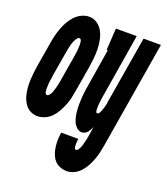

<svg xmlns="http://www.w3.org/2000/svg" viewBox="-162 -636 822 946"><g transform="rotate(20 249.0 -163.5)"><path d="M70 8Q52 8 36 1Q20 -6 9 -19Q-2 -32 -8.5 -47.5Q-15 -63 -18.5 -80.5Q-22 -98 -23 -116Q-24 -134 -23 -152Q-22 -170 -20 -188Q-18 -206 -15 -225L7 -355Q10 -374 15 -394Q20 -414 27 -433Q34 -452 44.5 -471Q55 -490 69.5 -505.5Q84 -521 103.5 -530.5Q123 -540 143 -540Q167 -540 186 -526.5Q205 -513 215.5 -493Q226 -473 230.5 -449.5Q235 -426 235.5 -402Q236 -378 233.5 -354Q231 -330 227 -305L205 -175Q202 -156 197.5 -136Q193 -116 185.5 -97Q178 -78 167.5 -59Q157 -40 143 -25Q129 -10 109 -1Q89 8 70 8ZM79 -106Q85 -106 89.5 -111.5Q94 -117 97 -122.5Q100 -128 102 -134Q104 -140 106 -146Q108 -152 109.5 -158Q111 -164 112.5 -170Q114 -176 115 -182Q116 -188 117 -194L139 -324Q140 -331 141 -337.5Q142 -344 143 -351Q144 -358 144.5 -364.5Q145 -371 145.5 -377.5Q146 -384 146 -391Q146 -398 145.5 -404.5Q145 -411 142.5 -417.5Q140 -424 133 -424Q128 -424 124.5 -420Q121 -416 118 -411.5Q115 -407 113 -402.5Q111 -398 109 -393.5Q107 -389 105.5 -384Q104 -379 103 -374Q102 -369 100.5 -364.5Q99 -360 98.5 -355Q98 -350 97 -345.5Q96 -341 95 -336L73 -206Q73 -201 72 -195.5Q71 -190 70 -184.5Q69 -179 68.5 -173.5Q68 -168 67.5 -163Q67 -158 67 -152.5Q67 -147 66.5 -141.5Q66 -136 66.5 -131Q67 -126 67.5 -121Q68 -116 70.5 -111Q73 -106 79 -106ZM298 213Q279 213 261.5 206Q244 199 233 186Q222 173 215.5 155.5Q209 138 206.5 119.5Q204 101 204.5 82Q205 63 208 44H298Q297 49 296.5 54Q296 59 296 64Q296 69 295.5 74Q295 79 295.5 84Q296 89 298 94Q300 99 305 99Q311 99 315 93.5Q319 88 322 82Q325 76 327 70.5Q329 65 330.5 59Q332 53 333.5 47Q335 41 336.5 35Q338 29 339 23Q340 17 341 11L349 -39Q346 -30 341.5 -22Q337 -14 332 -7.5Q327 -1 319 3.5Q311 8 302 8Q286 8 274.5 -3.5Q263 -15 257 -29Q251 -43 248 -59.5Q245 -76 244 -92Q243 -108 243.5 -124.5Q244 -141 245 -157.5Q246 -174 248.5 -191Q251 -208 254 -225L285 -416H279L286 -530H395L342 -206Q341 -201 340 -195.5Q339 -190 338.5 -185Q338 -180 337 -174.5Q336 -169 335.5 -164Q335 -159 334.5 -153.5Q334 -148 334 -143Q334 -138 333.5 -132.5Q333 -127 333.5 -122Q334 -117 335.5 -111.5Q337 -106 342 -106Q347 -106 350.5 -110.5Q354 -115 356 -120Q358 -125 360 -129.5Q362 -134 363.5 -139Q365 -144 366.5 -149Q368 -154 369 -158.5Q370 -163 371 -168Q372 -173 372 -178L431 -530H522L429 30Q426 49 421.5 68.5Q417 88 410 107Q403 126 393.5 144Q384 162 370 178Q356 194 337 203.5Q318 213 298 213Z"/></g></svg>

Font: Iosevka Slab Heavy
Style: Italic
Weight: 900
Italic angle: -9°
Monospace: yes
Designer: Belleve Invis
Foundry: Belleve Invis
Version: Version 11.1.0; ttfautohint (v1.8.3)